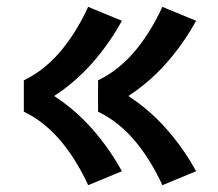

<svg xmlns="http://www.w3.org/2000/svg" viewBox="-20 -622 640 564"><path d="M457 -78Q442 -111 423 -142.5Q404 -174 381 -202.5Q358 -231 329.5 -254.5Q301 -278 268 -294V-386Q301 -402 329.5 -425.5Q358 -449 381 -477.5Q404 -506 423 -537.5Q442 -569 457 -602L471 -596L556 -561Q520 -495 470 -438Q420 -381 357 -340Q420 -299 470 -242Q520 -185 556 -119ZM239 -78Q224 -111 205 -142.5Q186 -174 163 -202.5Q140 -231 111.5 -254.5Q83 -278 50 -294V-386Q83 -402 111.5 -425.5Q140 -449 163 -477.5Q186 -506 205 -537.5Q224 -569 239 -602L253 -596L338 -561Q302 -495 252 -438Q202 -381 139 -340Q202 -299 252 -242Q302 -185 338 -119Z"/></svg>

Font: Iosevka Etoile Heavy
Style: Regular
Weight: 900
Designer: Belleve Invis
Foundry: Belleve Invis
Version: Version 22.1.2; ttfautohint (v1.8.4)